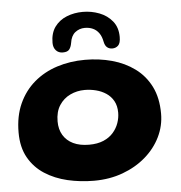

<svg xmlns="http://www.w3.org/2000/svg" viewBox="-53 -773 804 851"><g transform="rotate(-5 349.0 -347.0)"><path d="M332 28Q271 28 214.2 14.8Q157.5 1.5 113 -27.2Q68.5 -56 42.5 -102Q16.5 -148 16.5 -214Q16.5 -286.5 41.5 -341.8Q66.5 -397 110.5 -434.5Q154.5 -472 212.8 -490.8Q271 -509.5 337.5 -509.5Q400.5 -509.5 457.2 -494Q514 -478.5 558.2 -446Q602.5 -413.5 627.8 -363Q653 -312.5 653 -242.5Q653 -188 629 -139Q605 -90 561.5 -52.5Q518 -15 459.5 6.5Q401 28 332 28ZM323.5 -133Q361 -133 387.8 -144.5Q414.5 -156 431.2 -175.2Q448 -194.5 456 -217.5Q464 -240.5 464 -263.5Q464 -294 452 -315.5Q440 -337 419.8 -350.5Q399.5 -364 374.8 -370.2Q350 -376.5 324.5 -376.5Q290 -376.5 260 -362.2Q230 -348 211.5 -319.5Q193 -291 193 -248Q193 -212.5 208.5 -186.8Q224 -161 253 -147Q282 -133 323.5 -133ZM243 -550.5Q224 -550.5 212.5 -563.2Q201 -576 201 -597Q201 -640 221.2 -667.8Q241.5 -695.5 274.8 -708.8Q308 -722 346.5 -722Q384.5 -722 419.8 -708.5Q455 -695 477.5 -667.2Q500 -639.5 500 -597Q500 -569.5 489.2 -559.2Q478.5 -549 463 -549Q449.5 -549 440 -556.8Q430.5 -564.5 427 -582.5Q422.5 -606 411.8 -621Q401 -636 385.2 -643.2Q369.5 -650.5 349 -650.5Q325 -650.5 306.2 -635.8Q287.5 -621 283 -589Q280 -571.5 272 -561Q264 -550.5 243 -550.5Z"/></g></svg>

Font: Gluten Thin SemiBold
Style: Regular
Weight: 600
Version: Version 1.300